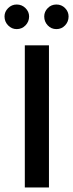

<svg xmlns="http://www.w3.org/2000/svg" viewBox="-34 -831 324 851"><path d="M183 -630V0H76V-630ZM-14 -758Q-14 -779 2 -795Q18 -811 40 -811Q63 -811 79 -795Q95 -779 95 -758Q95 -735 79 -718.5Q63 -702 40 -702Q18 -702 2 -718.5Q-14 -735 -14 -758ZM162 -758Q162 -779 177.5 -795Q193 -811 216 -811Q239 -811 254.5 -795Q270 -779 270 -758Q270 -735 254.5 -718.5Q239 -702 216 -702Q193 -702 177.5 -718.5Q162 -735 162 -758Z"/></svg>

Font: Mukta Mahee Medium
Style: Regular
Weight: 500
Designer: Shuchita Grover, Noopur Datye, Girish Dalvi, Yashodeep Gholap
Foundry: Ek Type
Version: Version 2.538;PS 1.000;hotconv 16.6.51;makeotf.lib2.5.65220;